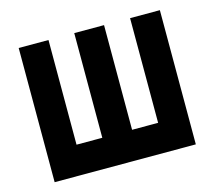

<svg xmlns="http://www.w3.org/2000/svg" viewBox="-79 -596 772 691"><g transform="rotate(-15 307.5 -250.0)"><path d="M459 -500V-110H362V-500H251V-110H155V-500H44V0H570V-500Z"/></g></svg>

Font: Advent Pro
Style: Bold
Weight: 700
Designer: VivaRado, Andreas Kalpakidis
Foundry: VivaRado, Andreas Kalpakidis
Version: Version 3.000